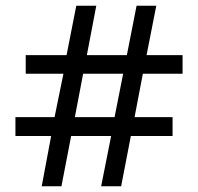

<svg xmlns="http://www.w3.org/2000/svg" viewBox="-20 -652 693 672"><path d="M159 -176H34V-242H171L202 -394H70V-459H213L247 -632H317L284 -459H424L458 -632H527L493 -459H619V-394H480L451 -242H584V-176H438L404 0H334L369 -176H229L195 0H126ZM381 -242 411 -394H271L242 -242Z"/></svg>

Font: lkannada15
Style: Book
Weight: 400
Designer: Jelle Bosma - Monotype Design Team
Foundry: Monotype Imaging Inc.
Version: Version 2.003